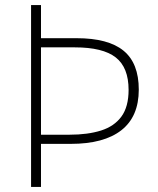

<svg xmlns="http://www.w3.org/2000/svg" viewBox="-20 -734 620 754"><path d="M525 -382Q525 -276 456.5 -222.5Q388 -169 258 -169H141V0H102V-714H141V-584H281Q405 -584 465 -535Q525 -486 525 -382ZM253 -205Q325 -205 377 -221.5Q429 -238 457 -276.5Q485 -315 485 -381Q485 -469 434.5 -508.5Q384 -548 274 -548H141V-205Z"/></svg>

Font: Noto Sans Gujarati ExtraLight
Style: Regular
Weight: 200
Designer: Jelle Bosma - Monotype Design Team, Universal Thirst
Foundry: Monotype Imaging Inc.
Version: Version 2.106; ttfautohint (v1.8.4.7-5d5b)